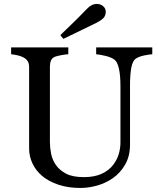

<svg xmlns="http://www.w3.org/2000/svg" viewBox="-20 -932 796 969"><path d="M748.5 -658.2Q734.9 -657.7 708.5 -652.3Q682.1 -647 665.5 -636.2Q648.9 -625 642.6 -589.8Q636.2 -554.7 636.2 -503.9V-202.6Q636.2 -145 612.3 -102.5Q588.4 -60.1 549.3 -32.7Q510.7 -6.3 468 5.1Q425.3 16.6 386.2 16.6Q323.7 16.6 274.9 0.2Q226.1 -16.1 192.9 -43.9Q160.2 -71.8 143.6 -107.7Q127 -143.6 127 -182.6V-592.3Q127 -609.4 121.3 -620.8Q115.7 -632.3 98.6 -642.1Q86.4 -648.9 67.4 -653.1Q48.3 -657.2 36.1 -658.2V-692.9H324.7V-658.2Q311 -657.7 290.3 -653.8Q269.5 -649.9 259.8 -646.5Q243.2 -640.6 237.5 -627Q231.9 -613.3 231.9 -597.2V-214.4Q231.9 -186.5 238 -156Q244.1 -125.5 262.2 -99.1Q281.2 -72.3 314 -55.2Q346.7 -38.1 403.8 -38.1Q457.5 -38.1 493.9 -55.2Q530.3 -72.3 551.3 -100.1Q571.3 -126.5 579.6 -155.3Q587.9 -184.1 587.9 -213.4V-497.6Q587.9 -551.8 580.1 -586.2Q572.3 -620.6 557.1 -631.3Q540 -643.6 510.5 -650.4Q481 -657.2 465.3 -658.2V-692.9H748.5ZM468.8 -817.9Q447.3 -807.1 402.1 -785.4Q356.9 -763.7 299.8 -735.8L284.7 -754.9Q329.1 -797.4 357.2 -825Q385.3 -852.5 412.6 -881.3Q428.2 -897.9 441.2 -905Q454.1 -912.1 468.8 -912.1Q487.3 -912.1 500.5 -900.9Q513.7 -889.6 513.7 -873Q513.7 -852.1 501 -839.8Q488.3 -827.6 468.8 -817.9Z"/></svg>

Font: UniBurma_GGSerif
Style: Book
Weight: 400
Designer: Victor San Kho Lin (for Burmese only and related typography optimization with it)
Foundry: http://www.unimm.org
Version: 2.0